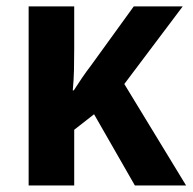

<svg xmlns="http://www.w3.org/2000/svg" viewBox="-20 -566 588 586"><path d="M537.6 -546.4 359.4 -309.6 547.9 0H391.6L267.1 -217.3L206.5 -169.9V0H67.4V-546.4H206.5V-416Q206.5 -383.3 205.8 -352.1Q205.1 -320.8 202.1 -290H205.1Q218.3 -310.5 231.4 -329.8Q244.6 -349.1 257.8 -366.2L388.2 -546.4Z"/></svg>

Font: Open Sans SemiCondensed
Style: Bold
Weight: 700
Width: 4
Designer: Monotype Design Team
Foundry: Monotype Imaging Inc.
Version: Version 3.003